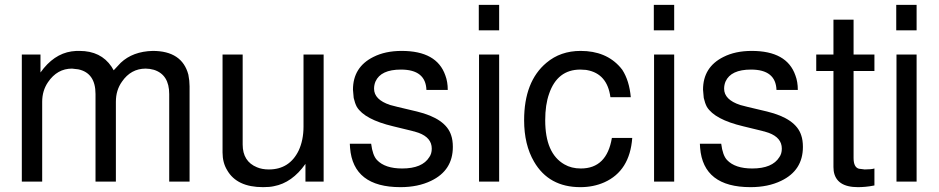

<svg xmlns="http://www.w3.org/2000/svg" viewBox="-20 -749 3873 792"><path d="M70 -524H147V-450Q201 -526 275 -537L295 -539H308Q396 -539 440 -474L449 -459L478 -490Q528 -537 610 -539Q731 -539 757 -441Q762 -416 762 -393V0H678V-361Q678 -441 615 -461Q597 -466 581 -466Q520 -466 483 -412Q458 -377 458 -329V0H374V-361Q374 -448 303 -463L277 -466Q216 -466 178 -410Q154 -375 154 -329V0H70Z M1315 0H1240V-73Q1185 5 1110 19Q1093 23 1065 23Q957 23 917 -47Q898 -78 898 -120V-524H981V-153Q981 -83 1040 -59Q1061 -50 1089 -50Q1174 -50 1212 -128Q1232 -171 1232 -227V-524H1315Z M1739 -378Q1736 -462 1634 -462Q1551 -462 1529 -413Q1523 -399 1523 -383Q1523 -338 1589 -316L1620 -308L1700 -289Q1819 -260 1841 -191Q1848 -171 1848 -143Q1848 -46 1758 -3Q1704 23 1632 23Q1437 23 1424 -139L1423 -156H1511Q1517 -108 1535 -89Q1568 -54 1639 -54Q1722 -54 1751 -101Q1761 -115 1761 -136Q1761 -181 1707 -201L1688 -207H1687L1680 -209L1602 -228Q1484 -256 1452 -308Q1444 -323 1439 -345L1436 -379Q1436 -472 1520 -514Q1569 -539 1637 -539Q1782 -539 1817 -438Q1827 -412 1827 -378Z M2039 -524V0H1956V-524ZM2039 -729V-624H1955V-729Z M2498 -348Q2485 -445 2401 -460Q2397 -461 2390.5 -461Q2384 -461 2374 -462Q2279 -462 2245 -362Q2229 -317 2229 -253Q2229 -116 2308 -71Q2337 -54 2376 -54Q2483 -54 2504 -180H2588Q2578 -44 2473 3Q2428 23 2374 23Q2244 23 2183 -82Q2142 -152 2142 -253Q2142 -413 2234 -490Q2292 -539 2375 -539Q2480 -539 2539 -471L2547 -461Q2576 -416 2582 -348Z M2761 -524V0H2678V-524ZM2761 -729V-624H2677V-729Z M3183 -378Q3180 -462 3078 -462Q2995 -462 2973 -413Q2967 -399 2967 -383Q2967 -338 3033 -316L3064 -308L3144 -289Q3263 -260 3285 -191Q3292 -171 3292 -143Q3292 -46 3202 -3Q3148 23 3076 23Q2881 23 2868 -139L2867 -156H2955Q2961 -108 2979 -89Q3012 -54 3083 -54Q3166 -54 3195 -101Q3205 -115 3205 -136Q3205 -181 3151 -201L3132 -207H3131L3124 -209L3046 -228Q2928 -256 2896 -308Q2888 -323 2883 -345L2880 -379Q2880 -472 2964 -514Q3013 -539 3081 -539Q3226 -539 3261 -438Q3271 -412 3271 -378Z M3587 -524V-456H3501V-97Q3501 -59 3523 -53L3547 -50Q3574 -50 3587 -54V16Q3567 20 3550 21.5Q3533 23 3519 23Q3429 23 3419 -44L3418 -60V-456H3347V-524H3418V-668H3501V-524Z M3761 -524V0H3678V-524ZM3761 -729V-624H3677V-729Z"/></svg>

Font: Ekushey Bangla
Style: Regular
Weight: 400
Designer: Al Mamun Sumon
Foundry: Al Mamun Sumon
Version: Version 1.0